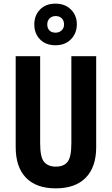

<svg xmlns="http://www.w3.org/2000/svg" viewBox="-20 -1115 611 1052"><path d="M507 -308Q507 -200 450 -141.5Q393 -83 285 -83Q179 -83 122.5 -141Q66 -199 66 -309V-807H200V-329Q200 -253 222 -227.5Q244 -202 286 -202Q330 -202 350.5 -228.5Q371 -255 371 -330V-807H507ZM284 -867Q231 -867 199.5 -899Q168 -931 168 -981Q168 -1031 199.5 -1063Q231 -1095 284 -1095Q336 -1095 368.5 -1063Q401 -1031 401 -982Q401 -933 369 -900Q337 -867 284 -867ZM285 -936Q304 -936 317.5 -948.5Q331 -961 331 -981Q331 -1002 318.5 -1014.5Q306 -1027 285 -1027Q265 -1027 252 -1014.5Q239 -1002 239 -981Q239 -961 250.5 -948.5Q262 -936 285 -936Z"/></svg>

Font: Noto Sans Kannada UI ExtraCondensed
Style: Bold
Weight: 700
Width: 2
Designer: Jelle Bosma - Monotype Design Team
Foundry: Monotype Imaging Inc.
Version: Version 2.005; ttfautohint (v1.8.4.7-5d5b)